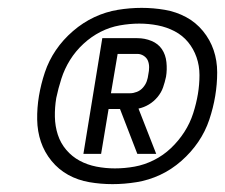

<svg xmlns="http://www.w3.org/2000/svg" viewBox="-20 -905 572 488"><path d="M266 -437Q236 -437 207 -442Q178 -447 153.5 -460.5Q129 -474 111 -496Q93 -518 84 -544.5Q75 -571 74.5 -601Q74 -631 79 -661Q84 -691 94 -721Q104 -751 122 -777.5Q140 -804 165.5 -826Q191 -848 220 -861.5Q249 -875 279.5 -880Q310 -885 340 -885Q370 -885 399 -880Q428 -875 453 -861.5Q478 -848 496 -826Q514 -804 523 -777.5Q532 -751 532 -721Q532 -691 527 -661Q522 -631 512 -601Q502 -571 484 -544.5Q466 -518 441 -496Q416 -474 387 -460.5Q358 -447 327 -442Q296 -437 266 -437ZM272 -477Q297 -477 322 -481.5Q347 -486 371 -498Q395 -510 414.5 -528.5Q434 -547 448.5 -569.5Q463 -592 471 -617Q479 -642 483 -666Q487 -690 487 -714Q487 -738 479.5 -759.5Q472 -781 458 -798Q444 -815 424 -825.5Q404 -836 381 -840.5Q358 -845 334 -845Q310 -845 284.5 -840.5Q259 -836 235.5 -824Q212 -812 192 -793.5Q172 -775 158 -752.5Q144 -730 136 -705Q128 -680 123 -656Q119 -632 119.5 -608Q120 -584 127 -562.5Q134 -541 148.5 -524Q163 -507 182.5 -496.5Q202 -486 225 -481.5Q248 -477 272 -477ZM192 -514 240 -808H329Q348 -808 365 -801Q382 -794 391.5 -780Q401 -766 403 -747Q405 -728 402 -710Q399 -696 394.5 -683Q390 -670 380.5 -658.5Q371 -647 358.5 -639.5Q346 -632 332 -629L377 -514H329L285 -628H256L237 -514ZM262 -668H311Q319 -668 328 -671.5Q337 -675 343.5 -682.5Q350 -690 353 -698.5Q356 -707 357 -716Q359 -725 359 -734Q359 -743 356 -750.5Q353 -758 345.5 -763Q338 -768 329 -768H279Z"/></svg>

Font: Iosevka SS04 Oblique
Style: Regular
Weight: 400
Italic angle: -9°
Monospace: yes
Designer: Belleve Invis
Foundry: Belleve Invis
Version: Version 19.0.0; ttfautohint (v1.8.4)